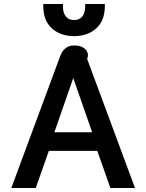

<svg xmlns="http://www.w3.org/2000/svg" viewBox="-20 -947 737 967"><path d="M283 -664Q303 -718 353 -718Q385 -718 404 -704Q423 -690 423 -668Q423 -662 419 -650L660 0H536L470 -187H226L160 0H37ZM444 -281 349 -554 254 -281ZM198 -916V-927H297V-916Q297 -882 311.5 -864Q326 -846 353 -846Q380 -846 394.5 -864Q409 -882 409 -916V-927H508V-916Q508 -843 464.5 -804Q421 -765 353 -765Q285 -765 241.5 -804Q198 -843 198 -916Z"/></svg>

Font: Niramit SemiBold
Style: Regular
Weight: 600
Designer: Katatrad Aksorn Co.,Ltd.
Foundry: Cadson Demak Co.,Ltd.
Version: Version 1.001; ttfautohint (v1.6)